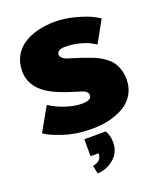

<svg xmlns="http://www.w3.org/2000/svg" viewBox="-179 -829 1041 1241"><g transform="rotate(-20 341.5 -208.5)"><path d="M269.2 62.5H416.7Q437.5 98.3 437.5 145.8Q437.5 210 390.4 252.9Q343.3 295.8 275 300L262.5 244.2Q325 233.3 325 179.2H269.2ZM25 -66.7 116.7 -229.2Q162.5 -198.3 223.3 -178.3Q284.2 -158.3 333.3 -158.3Q400 -158.3 400 -191.7Q400 -221.7 358.3 -233.3Q242.5 -267.5 183.3 -295.8Q41.7 -364.2 41.7 -487.5Q41.7 -545.8 66.7 -590.8Q91.7 -635.8 135 -662.9Q178.3 -690 232.5 -703.3Q286.7 -716.7 350 -716.7Q417.5 -716.7 486.2 -697.9Q555 -679.2 587.9 -662.9Q620.8 -646.7 641.7 -633.3L558.3 -483.3Q517.5 -512.5 461.7 -527.1Q405.8 -541.7 358.3 -541.7Q300 -541.7 300 -508.3Q300 -494.2 312.5 -482.9Q325 -471.7 341.7 -466.7Q444.2 -435.8 491.7 -416.7Q517.5 -406.7 536.2 -397.5Q555 -388.3 579.6 -370.8Q604.2 -353.3 620 -332.5Q635.8 -311.7 647.1 -279.6Q658.3 -247.5 658.3 -208.3Q658.3 -151.7 632.1 -107.1Q605.8 -62.5 560.8 -36.2Q515.8 -10 460.4 3.3Q405 16.7 341.7 16.7Q234.2 16.7 147.1 -12.1Q60 -40.8 25 -66.7Z"/></g></svg>

Font: BoonTook
Style: Regular
Weight: 400
Designer: Sungsit Sawaiwan
Foundry: FontUni
Version: Version 3.0